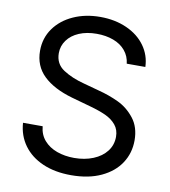

<svg xmlns="http://www.w3.org/2000/svg" viewBox="-82 -787 771 870"><g transform="rotate(10 303.5 -352.5)"><path d="M307.3 -638.8Q261.4 -638.8 226.3 -624Q191.3 -609.1 172 -582.5Q152.6 -555.9 152.6 -522.8Q152.6 -473.4 192.3 -447.5Q232 -421.6 288.7 -406.8L359.8 -387.4Q409.5 -374.7 453 -354.1Q496.5 -333.6 528 -293.5Q559.4 -253.5 559.4 -192.7Q559.4 -134.3 529 -87.9Q498.6 -41.4 440.8 -14.5Q382.9 12.4 303.2 12.4Q227.9 12.4 172 -12.1Q116 -36.6 83.9 -80.8Q51.8 -125 47.7 -183.7H138.1Q141.6 -145.4 164.4 -119.3Q187.2 -93.2 223.4 -80.1Q259.7 -67 303.2 -67Q351.5 -67 390.5 -82.9Q429.6 -98.8 451.7 -127.6Q473.8 -156.4 473.8 -194.1Q473.8 -226.5 455.5 -248.6Q437.2 -270.7 407.3 -284.4Q377.4 -298 333.6 -310.1L247.2 -334.3Q160.2 -359.1 113.6 -404.2Q67 -449.2 67 -518.6Q67 -577 99.1 -622.1Q131.2 -667.1 186.5 -692Q241.7 -716.9 310.1 -716.9Q377.8 -716.9 432 -692.7Q486.2 -668.5 517.1 -625.5Q548 -582.5 549.7 -529H464.1Q460.3 -563.2 439.4 -588.2Q418.5 -613.3 384.2 -626Q349.8 -638.8 307.3 -638.8Z"/></g></svg>

Font: Pretendard Variable
Style: Regular
Weight: 400
Designer: Base glyphs from Inter by Rasmus Andersson; Hangul glyphs from Noto Sans CJK(Source Han Sans) by Jang Soo-young and Kang
Foundry: Kil Hyung-jin
Version: Version 1.100;FEAKit 1.0